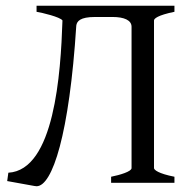

<svg xmlns="http://www.w3.org/2000/svg" viewBox="-20 -635 660 667"><path d="M437 -542V-51C437 -39 396 -27 366 -21V0H586V-21C530 -32 515 -45 515 -51V-564C515 -570 527 -582 586 -594V-615H107V-594C126 -591 189 -576 197 -564C191 -380 169 -44 9 -35L5 -6L99 11C102 11 104 12 107 12C162 12 221 -169 245 -546C247 -561 258 -576 310 -576H371C411 -576 437 -565 437 -542Z"/></svg>

Font: Temporarium
Style: Regular
Weight: 400
Version: Version 1.1